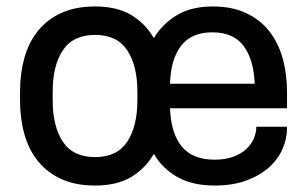

<svg xmlns="http://www.w3.org/2000/svg" viewBox="-20 -562 951 594"><path d="M506 -227Q509 -149 542.5 -108.5Q576 -68 644 -68Q677 -68 701.5 -77Q726 -86 742 -101Q758 -116 765.5 -134Q773 -152 773 -170H868V-166Q868 -133 854 -101Q840 -69 812 -44Q784 -19 742 -3.5Q700 12 644 12Q575 12 528.5 -14.5Q482 -41 456 -86Q430 -41 386 -14.5Q342 12 274 12Q214 12 170 -8Q126 -28 97.5 -63.5Q69 -99 55.5 -147Q42 -195 42 -251V-279Q42 -335 55.5 -383Q69 -431 97.5 -466.5Q126 -502 170 -522Q214 -542 274 -542Q342 -542 386 -515.5Q430 -489 456 -444Q482 -488 527 -515Q572 -542 638 -542Q698 -542 741.5 -521.5Q785 -501 813 -465.5Q841 -430 854.5 -381.5Q868 -333 868 -277V-227ZM143 -251Q143 -171 174.5 -123.5Q206 -76 274 -76Q342 -76 373.5 -123.5Q405 -171 405 -251V-279Q405 -359 373.5 -406.5Q342 -454 274 -454Q206 -454 174.5 -406.5Q143 -359 143 -279ZM637 -462Q572 -462 540 -420Q508 -378 506 -303H768Q765 -378 733.5 -420Q702 -462 637 -462Z"/></svg>

Font: Cooper Hewitt
Style: Regular
Weight: 707
Designer: Village Type and Design LLC
Foundry: Cooper Hewitt Smithsonian Design Museum
Version: 1.000